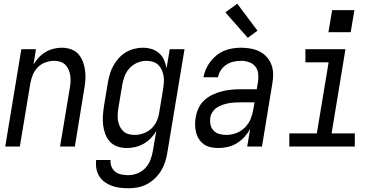

<svg xmlns="http://www.w3.org/2000/svg" viewBox="-20 -783 2040 1026"><path d="M8 0 94 -520H172L159 -438Q171 -458 187 -475.5Q203 -493 223.5 -505Q244 -517 266 -522.5Q288 -528 310 -528Q336 -528 360 -519.5Q384 -511 399.5 -493Q415 -475 423.5 -452Q432 -429 435 -404Q438 -379 436 -353Q434 -327 429 -301L380 0H301L353 -312Q356 -329 357 -346Q358 -363 355.5 -379.5Q353 -396 346.5 -411Q340 -426 329 -437Q318 -448 302 -453Q286 -458 268 -458Q246 -458 222.5 -449.5Q199 -441 181.5 -423Q164 -405 155 -382.5Q146 -360 142 -337L86 0Z M666 223Q642 223 619.5 220Q597 217 576.5 209.5Q556 202 538.5 189Q521 176 510 158Q499 140 495 118Q491 96 494 72H571Q569 91 576 108Q583 125 597 135.5Q611 146 629 149.5Q647 153 666 153Q690 153 714.5 143.5Q739 134 757 114.5Q775 95 784 71Q793 47 797 23L815 -83Q803 -62 786 -44.5Q769 -27 748 -15Q727 -3 704 2.5Q681 8 659 8Q632 8 608 0Q584 -8 567.5 -26Q551 -44 542.5 -67Q534 -90 531 -115.5Q528 -141 530 -167Q532 -193 536 -219L556 -339Q560 -362 566.5 -385.5Q573 -409 585 -430.5Q597 -452 613.5 -471Q630 -490 651.5 -503Q673 -516 696.5 -522Q720 -528 743 -528Q768 -528 790.5 -521Q813 -514 830 -499Q847 -484 856.5 -462.5Q866 -441 870 -418L887 -520H966L874 34Q870 59 862 83.5Q854 108 840.5 130Q827 152 807 171Q787 190 763.5 202Q740 214 715 218.5Q690 223 666 223ZM700 -62Q723 -62 747 -70.5Q771 -79 789.5 -96.5Q808 -114 818 -137Q828 -160 831 -183L851 -303Q854 -321 855.5 -339Q857 -357 854.5 -374.5Q852 -392 845 -408Q838 -424 826.5 -435.5Q815 -447 798 -452.5Q781 -458 763 -458Q739 -458 714.5 -448Q690 -438 672.5 -419Q655 -400 646 -376Q637 -352 633 -328L613 -208Q610 -191 609 -173.5Q608 -156 610.5 -139.5Q613 -123 620 -108Q627 -93 638.5 -82Q650 -71 666.5 -66.5Q683 -62 700 -62Z M1149 8Q1128 8 1107.5 4Q1087 0 1071 -11Q1055 -22 1044 -38.5Q1033 -55 1028 -74.5Q1023 -94 1022.5 -115Q1022 -136 1026 -157Q1030 -181 1041 -205Q1052 -229 1071.5 -247Q1091 -265 1115 -276.5Q1139 -288 1164 -294.5Q1189 -301 1213.5 -303.5Q1238 -306 1263 -306H1352L1359 -347Q1362 -369 1359.5 -390.5Q1357 -412 1344 -428Q1331 -444 1310.5 -451Q1290 -458 1268 -458Q1248 -458 1228 -453.5Q1208 -449 1190 -437.5Q1172 -426 1160 -407.5Q1148 -389 1145 -370H1067Q1071 -392 1080.5 -413.5Q1090 -435 1104.5 -454Q1119 -473 1138 -488Q1157 -503 1179 -512Q1201 -521 1223.5 -524.5Q1246 -528 1268 -528Q1294 -528 1319.5 -523.5Q1345 -519 1367 -508Q1389 -497 1405.5 -478.5Q1422 -460 1430.5 -437Q1439 -414 1439.5 -388Q1440 -362 1435 -335L1380 0H1301L1317 -94Q1304 -71 1286 -51Q1268 -31 1245.5 -17.5Q1223 -4 1198 2Q1173 8 1149 8ZM1190 -62Q1216 -62 1242.5 -72Q1269 -82 1289 -102Q1309 -122 1319.5 -148Q1330 -174 1334 -200L1340 -236H1263Q1247 -236 1231.5 -235Q1216 -234 1200 -231Q1184 -228 1168.5 -222.5Q1153 -217 1139 -208Q1125 -199 1115.5 -184.5Q1106 -170 1104 -155Q1101 -135 1105 -116.5Q1109 -98 1121.5 -85Q1134 -72 1152.5 -67Q1171 -62 1190 -62ZM1304 -581 1184 -717 1248 -763 1356 -619Z M1526 0V-70H1673L1736 -450H1612V-520H1826L1752 -70H1876V0ZM1735 -611 1755 -729H1874L1854 -611Z"/></svg>

Font: Iosevka SS04 Oblique
Style: Regular
Weight: 400
Italic angle: -9°
Monospace: yes
Designer: Belleve Invis
Foundry: Belleve Invis
Version: Version 19.0.0; ttfautohint (v1.8.4)